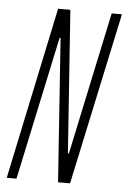

<svg xmlns="http://www.w3.org/2000/svg" viewBox="-51 -726 507 764"><g transform="rotate(5 202.5 -344.0)"><path d="M5 0 150 -688H199L239 -118H243L364 -688H405L258 0H210L170 -573H166L44 0Z"/></g></svg>

Font: Saira UltraCondensed ExtraLight
Style: Italic
Weight: 250
Width: 1
Italic angle: -12°
Designer: Hector Gatti with collaboration of the Omnibus-Type team
Foundry: Omnibus-Type
Version: Version 1.101